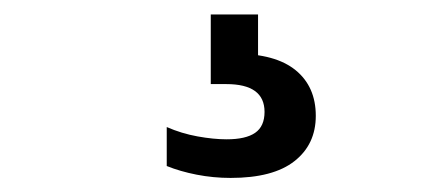

<svg xmlns="http://www.w3.org/2000/svg" viewBox="-20 -30 594 266"><path d="M299.5 216.5Q275.5 216.5 252.5 212Q229.5 207.5 211 200V146Q231.5 155 253.8 159Q276 163 294 163Q320.5 163 333.5 154Q346.5 145 346.5 125Q346.5 86.5 293.5 86.5H272V-10H337.5V65.5L307 44.5Q361.5 44.5 389.5 67.2Q417.5 90 417.5 130.5Q417.5 170 388 193.2Q358.5 216.5 299.5 216.5Z"/></svg>

Font: Encode Sans SC SemiBold
Style: Regular
Weight: 600
Version: Version 3.002